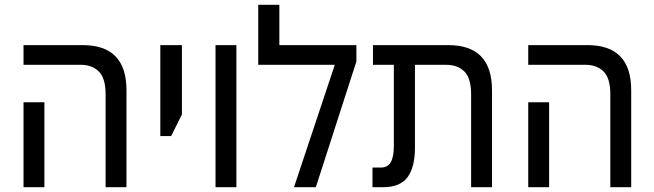

<svg xmlns="http://www.w3.org/2000/svg" viewBox="-20 -780 2723 800"><path d="M420 0V-387Q420 -454 392 -482Q364 -510 316 -510H78V-592H325Q507 -592 507 -404V0ZM78 0V-354H165V0Z M648 -213V-592H738V-303L693 -213Z M878 0V-592H965V0Z M1144 -592H1465V-524L1296 0H1205L1375 -510H1056V-760H1144Z M1532 0V-82H1569Q1621 -82 1621 -170V-510H1534V-592H1848Q2030 -592 2030 -404V0H1943V-387Q1943 -454 1915 -482Q1887 -510 1838 -510H1709V-166Q1709 -83 1678 -41.5Q1647 0 1577 0Z M2523 0V-387Q2523 -454 2495 -482Q2467 -510 2419 -510H2181V-592H2428Q2610 -592 2610 -404V0ZM2181 0V-354H2268V0Z"/></svg>

Font: Noto Sans Hebrew SemiCondensed
Style: Regular
Weight: 400
Width: 4
Designer: Monotype Design Team
Foundry: Monotype Imaging Inc.
Version: Version 2.004; ttfautohint (v1.8.4.7-5d5b)